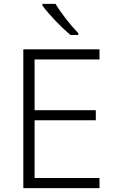

<svg xmlns="http://www.w3.org/2000/svg" viewBox="-20 -968 593 988"><path d="M266 -948H198V-940C227 -899 294 -828 343 -788H383V-797C345 -836 291 -904 266 -948ZM492 0V-52H158V-349H473V-401H158V-662H492V-714H100V0Z"/></svg>

Font: Noto Sans Devanagari UI Light
Style: Regular
Weight: 300
Designer: Jelle Bosma - Monotype Design Team
Foundry: Monotype Imaging Inc.
Version: Version 2.004